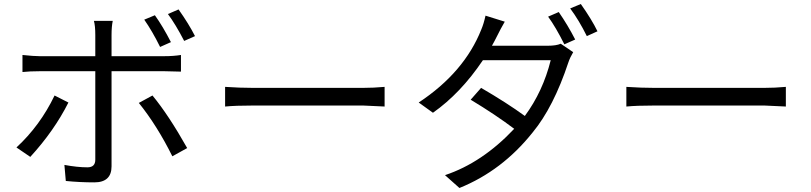

<svg xmlns="http://www.w3.org/2000/svg" viewBox="-20 -866 4040 957"><path d="M898 -662Q855 -745 817 -796L870 -819Q921 -747 952 -686ZM778 -632Q739 -711 699 -768L752 -790Q792 -734 832 -656ZM321 -355Q250 -214 131 -84L62 -131Q180 -240 252 -390ZM536 -511V-37Q536 43 450 43Q378 43 308 36L301 -44Q366 -32 416 -32Q455 -32 455 -70V-511H177Q128 -511 92 -507V-592Q148 -586 177 -586H455V-691Q455 -738 448 -762H542Q536 -734 536 -691V-586H800Q845 -586 882 -592V-509Q828 -511 801 -511ZM740 -390Q820 -293 913 -128L839 -87Q763 -240 672 -353Z M1102 -433Q1177 -428 1241 -428H1789Q1842 -428 1897 -433V-335L1790 -340H1241Q1154 -340 1102 -335Z M2710 -638Q2752 -638 2775 -648L2837 -606Q2821 -579 2813 -555Q2739 -332 2635 -206Q2483 -15 2270 71L2198 7Q2384 -55 2543 -224Q2449 -295 2326 -369L2378 -428Q2507 -353 2596 -288Q2686 -410 2725 -566H2387Q2276 -401 2138 -304L2067 -355Q2294 -505 2379 -719Q2391 -747 2400 -788L2496 -758Q2474 -720 2460 -691Q2443 -657 2432 -638ZM2765 -806Q2810 -741 2847 -669L2793 -645Q2750 -731 2712 -783ZM2875 -846Q2930 -768 2958 -710L2905 -686Q2866 -765 2822 -824Z M3102 -433Q3177 -428 3241 -428H3789Q3842 -428 3897 -433V-335L3790 -340H3241Q3154 -340 3102 -335Z"/></svg>

Font: Source Han Sans K Regular
Style: Regular
Weight: 400
Designer: Ryoko NISHIZUKA  (kana & ideographs); Paul D. Hunt (Latin, Greek & Cyrillic); Wenlong ZHANG  (bopomofo); Sandoll Communi
Foundry: Adobe Systems Incorporated
Version: Version 1.00 July 18, 2014, initial release